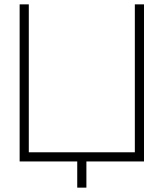

<svg xmlns="http://www.w3.org/2000/svg" viewBox="-20 -740 750 880"><path d="M334 0H70V-720H112V-42H598V-720H640V0H376V120H334Z"/></svg>

Font: Tap Sans
Style: Regular
Weight: 400
Designer: Tap Payments
Foundry: Tap Payments
Version: Version 1.001;Glyphs 3.1.2 (3151)